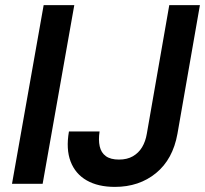

<svg xmlns="http://www.w3.org/2000/svg" viewBox="-20 -720 803 752"><path d="M27 0 151 -700H271L147 0ZM430 12Q364 12 319.5 -13.5Q275 -39 256.5 -87.5Q238 -136 250 -205H370Q365 -172 370.5 -147Q376 -122 394.5 -108.5Q413 -95 446 -95Q478 -95 500.5 -108Q523 -121 536.5 -143.5Q550 -166 555 -196L643 -700H763L675 -196Q657 -96 591 -42Q525 12 430 12Z"/></svg>

Font: DM Sans 12pt SemiBold
Style: Italic
Weight: 600
Italic angle: -10°
Version: Version 4.004;gftools[0.9.30]